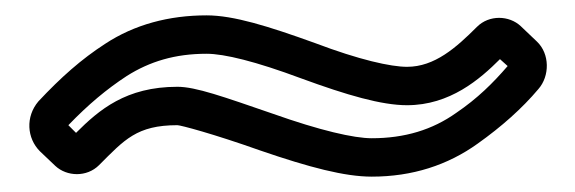

<svg xmlns="http://www.w3.org/2000/svg" viewBox="-20 -478 749 250"><path d="M249 -408C272 -408 313 -398 372 -376C432 -354 477 -341 510 -341C566 -341 605 -375 631 -401L641 -392C622 -370 602 -350 574 -331C543 -309 507 -298 464 -298C441 -298 397 -308 335 -330C271 -352 235 -365 211 -365C144 -365 109 -335 79 -305L69 -315C95 -342 119 -362 145 -379C175 -398 208 -408 249 -408ZM249 -458C200 -458 155 -446 117 -421C86 -401 59 -377 30 -346C13 -326 15 -298 32 -281L52 -262C67 -248 93 -247 109 -263C142 -296 158 -315 211 -315C215 -315 257 -304 319 -282C383 -260 429 -248 464 -248C517 -248 563 -263 602 -291C633 -313 660 -337 681 -362C696 -379 696 -408 679 -424L658 -444C643 -458 617 -459 601 -443C574 -416 546 -391 510 -391C489 -391 448 -400 390 -422C329 -444 284 -458 249 -458Z"/></svg>

Font: DIN Rundschrift
Style: MittelKont
Weight: 400
Version: Version 1.027